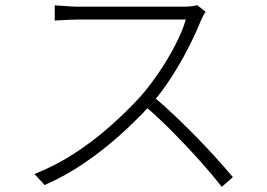

<svg xmlns="http://www.w3.org/2000/svg" viewBox="-20 -710 1040 747"><path d="M780 -664Q776 -659 770.5 -648.5Q765 -638 762 -631Q742 -581 711 -520.5Q680 -460 642 -402Q604 -344 564 -300Q508 -239 443.5 -181.5Q379 -124 307 -75Q235 -26 154 10L114 -33Q195 -65 268.5 -112.5Q342 -160 407.5 -218Q473 -276 527 -335Q562 -375 597.5 -427Q633 -479 661.5 -534Q690 -589 703 -634Q696 -634 664 -634Q632 -634 587 -634Q542 -634 492.5 -634Q443 -634 398 -634Q353 -634 322.5 -634Q292 -634 284 -634Q268 -634 247.5 -633Q227 -632 211 -631Q195 -630 193 -630V-689Q196 -689 212 -688Q228 -687 248 -685.5Q268 -684 284 -684Q292 -684 322 -684Q352 -684 395.5 -684Q439 -684 486 -684Q533 -684 576.5 -684Q620 -684 650.5 -684Q681 -684 689 -684Q709 -684 723.5 -685.5Q738 -687 747 -690ZM577 -334Q619 -299 662 -258Q705 -217 746.5 -174.5Q788 -132 823.5 -92.5Q859 -53 886 -21L843 17Q807 -29 757.5 -84.5Q708 -140 652 -196.5Q596 -253 541 -300Z"/></svg>

Font: Noto Sans JP Thin Light
Style: Regular
Weight: 300
Version: Version 2.004-H2;hotconv 1.0.118;makeotfexe 2.5.65603